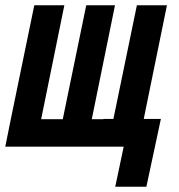

<svg xmlns="http://www.w3.org/2000/svg" viewBox="-59 -556 679 728"><path d="M-39 0 -18 -104 71 -536H185L97 -104H179L268 -536H377L289 -104H333V-105H371L460 -536H574L486 -105H551L496 152H378L410 0Z"/></svg>

Font: Geist Mono
Style: Bold Italic
Weight: 700
Italic angle: -12°
Monospace: yes
Designer: Basement.studio, Andrés Briganti, Mateo Zaragoza
Foundry: Basement.studio, Vercel, Andrés Briganti, Guido Ferreyra, Mateo Zaragoza
Version: Version 1.500; ttfautohint (v1.8.4.7-5d5b)